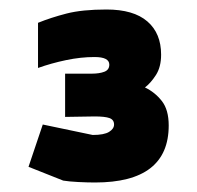

<svg xmlns="http://www.w3.org/2000/svg" viewBox="-20 -824 415 404"><path d="M180 -440Q164 -440 144.5 -441Q125 -442 113 -444L40 -473L70 -562L175 -540Q199 -540 209.5 -546.5Q220 -553 220 -562Q220 -572 210.5 -575.5Q201 -579 179 -579L117 -578V-669H173Q189 -669 199.5 -673Q210 -677 210 -688Q210 -704 179 -704Q150 -704 119 -697.5Q88 -691 60 -681V-776Q87 -787 120 -795.5Q153 -804 204 -804Q261 -804 290 -779Q319 -754 319 -709Q319 -683 308 -666Q297 -649 285 -640Q306 -630 320.5 -611.5Q335 -593 335 -560Q335 -440 180 -440Z"/></svg>

Font: Rowdies
Style: Bold
Weight: 700
Designer: Jaikishan Patel
Version: Version 1.000; ttfautohint (v1.8.3)